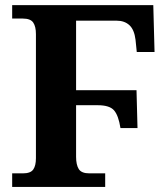

<svg xmlns="http://www.w3.org/2000/svg" viewBox="-20 -734 661 754"><path d="M520 -231H453.1Q445.3 -280.8 427.7 -300.8Q410.2 -320.8 363.8 -320.8H278.8V-118.2Q278.8 -86.9 289.3 -70.1Q299.8 -53.2 331.1 -53.2H393.1V0H27.8V-53.2H69.8Q100.1 -53.2 110.6 -68.4Q121.1 -83.5 121.1 -112.8V-600.1Q121.1 -629.9 110.4 -645.5Q99.6 -661.1 69.8 -661.1H27.8V-713.9H582L586.9 -529.8H517.1L512.2 -578.1Q507.3 -617.7 488 -635.3Q468.8 -652.8 438 -652.8H278.8V-379.9H516.1Z"/></svg>

Font: Droid Serif
Style: Bold
Weight: 700
Designer: Monotype Design team
Foundry: Monotype Imaging Inc.
Version: Version 1.03